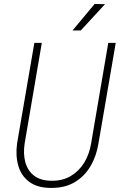

<svg xmlns="http://www.w3.org/2000/svg" viewBox="-20 -924 601 955"><path d="M518.6 -710.9H555.7L469.7 -210.4Q459.5 -146.5 429.4 -96.2Q399.4 -45.9 350.3 -17.1Q301.3 11.7 232.4 10.7Q166 10.3 126 -19.3Q85.9 -48.8 71.3 -98.6Q56.6 -148.4 64.9 -210.4L150.9 -710.9H188L102.5 -210Q94.7 -159.2 106 -117.4Q117.2 -75.7 148.7 -50.8Q180.2 -25.9 234.9 -24.9Q290.5 -23.9 331.8 -48.3Q373 -72.8 398.7 -114.7Q424.3 -156.7 433.1 -210ZM340.8 -772.5 450.7 -904.3 502.4 -903.3 381.8 -772.5Z"/></svg>

Font: Roboto Condensed ExtraLight
Style: Italic
Weight: 250
Italic angle: -12°
Designer: Christian Robertson
Foundry: Google
Version: Version 3.008; 2023